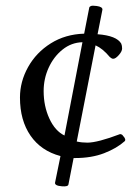

<svg xmlns="http://www.w3.org/2000/svg" viewBox="-20 -663 482 673"><path d="M197 -10Q171 -12 173 -23L192 -116Q124 -134 87 -187.5Q50 -241 50 -321Q50 -377 78.5 -428Q107 -479 158 -511Q209 -543 275 -545L293 -637Q294 -640 299 -642Q304 -644 319 -642Q340 -639 339 -629L322 -543Q389 -538 405 -510Q408 -503 408 -493Q408 -483 396.5 -470Q385 -457 377 -457Q373 -457 370.5 -459Q368 -461 365 -463Q340 -493 315 -504L249 -167Q266 -163 286 -163Q322 -163 401 -193Q402 -193 405.5 -192Q409 -191 412 -186Q417 -181 418.5 -176Q420 -171 417 -168Q389 -143 345 -126Q301 -109 243 -109H238L220 -17Q219 -8 197 -10ZM206 -188 269 -515Q230 -514 199 -489Q168 -464 150.5 -425.5Q133 -387 133 -344Q133 -291 153 -247.5Q173 -204 206 -188Z"/></svg>

Font: Junicode SmExp
Style: Regular
Weight: 400
Width: 6
Designer: Peter S. Baker
Version: Version 2.205; ttfautohint (v1.8.4)